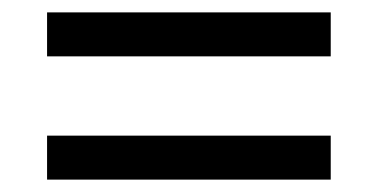

<svg xmlns="http://www.w3.org/2000/svg" viewBox="-20 -507 612 310"><path d="M56 -416V-487H514V-416ZM56 -217V-288H514V-217Z"/></svg>

Font: Noto Sans Hebrew
Style: Regular
Weight: 400
Designer: Monotype Design Team
Foundry: Monotype Imaging Inc.
Version: Version 2.003;January 10, 2023;FontCreator 14.0.0.2877 64-bi